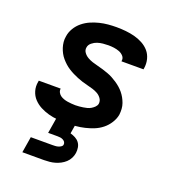

<svg xmlns="http://www.w3.org/2000/svg" viewBox="-135 -634 871 959"><g transform="rotate(20 300.0 -154.0)"><path d="M251 8Q226 8 201 6Q176 4 152.5 -2.5Q129 -9 108 -20Q87 -31 71 -48Q55 -65 48 -88.5Q41 -112 46 -138L47 -144H164L163 -143Q162 -132 167 -123Q172 -114 180 -108.5Q188 -103 198 -99.5Q208 -96 218 -94.5Q228 -93 239 -92Q250 -91 260 -91Q270 -91 280.5 -92Q291 -93 301 -94.5Q311 -96 321 -98.5Q331 -101 340.5 -106.5Q350 -112 358 -120Q366 -128 368 -138Q370 -154 361 -166.5Q352 -179 339.5 -186Q327 -193 312.5 -197.5Q298 -202 283 -205.5Q268 -209 254 -213.5Q240 -218 226.5 -223.5Q213 -229 200 -235.5Q187 -242 174.5 -250Q162 -258 151.5 -267.5Q141 -277 131.5 -288Q122 -299 115 -312Q108 -325 103.5 -339Q99 -353 97.5 -368Q96 -383 99 -399Q102 -421 114.5 -442Q127 -463 146 -478.5Q165 -494 187 -503.5Q209 -513 231.5 -518.5Q254 -524 276.5 -526Q299 -528 321 -528Q346 -528 370.5 -525.5Q395 -523 418 -517Q441 -511 462 -499.5Q483 -488 497.5 -471Q512 -454 518 -430.5Q524 -407 520 -382L519 -376H402V-377Q405 -393 395 -404Q385 -415 371.5 -420Q358 -425 343.5 -427Q329 -429 314 -429Q300 -429 285 -427.5Q270 -426 256 -421.5Q242 -417 229 -406.5Q216 -396 214 -382Q211 -367 220 -354.5Q229 -342 242 -334.5Q255 -327 269 -322.5Q283 -318 297.5 -314.5Q312 -311 326.5 -306.5Q341 -302 355 -297Q369 -292 382 -285Q395 -278 407 -270Q419 -262 430 -252.5Q441 -243 450 -232Q459 -221 466 -208.5Q473 -196 478 -182Q483 -168 484 -152.5Q485 -137 483 -121Q479 -99 465.5 -77.5Q452 -56 432.5 -40.5Q413 -25 390.5 -16Q368 -7 344.5 -1.5Q321 4 297.5 6Q274 8 251 8ZM92 220 106 135H221Q228 135 236 134.5Q244 134 251 132Q258 130 265 125.5Q272 121 273 114Q274 106 270 100Q266 94 259 90.5Q252 87 245 86Q238 85 230 85H180L209 -91H309L286 49Q300 53 312.5 59.5Q325 66 333.5 77Q342 88 344.5 102.5Q347 117 345 132Q343 146 336 160Q329 174 317.5 184.5Q306 195 292.5 202Q279 209 265 213Q251 217 236 218.5Q221 220 207 220Z"/></g></svg>

Font: Iosevka Extended Oblique
Style: Bold
Weight: 700
Width: 7
Italic angle: -9°
Monospace: yes
Designer: Belleve Invis
Foundry: Belleve Invis
Version: Version 32.5.0; ttfautohint (v1.8.4)